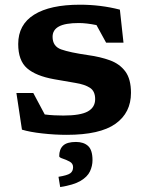

<svg xmlns="http://www.w3.org/2000/svg" viewBox="-20 -548 608 796"><path d="M311.5 -528.5Q397.5 -528.5 477 -508L492 -371H420L380 -444Q338 -452.5 306.5 -452.5Q250.5 -452.5 224.2 -438.2Q198 -424 198 -395.5Q198 -356 233.5 -343.2Q269 -330.5 345 -319.5Q396 -312.5 436.2 -297.8Q476.5 -283 499.8 -251.5Q523 -220 523 -163Q523 -80.5 458.8 -34.8Q394.5 11 256.5 11Q207 11 155.5 5.2Q104 -0.5 71 -10.5L48 -162.5H118L165.5 -73.5Q184.5 -71 204.5 -70Q224.5 -69 242.5 -69Q313.5 -69 344 -86Q374.5 -103 374.5 -137Q374.5 -170 353 -184Q331.5 -198 293 -204.2Q254.5 -210.5 204.5 -219.5Q129 -233 92.2 -265Q55.5 -297 55.5 -365.5Q55.5 -446 121.5 -487.2Q187.5 -528.5 311.5 -528.5ZM222.5 185Q259.5 179 271.2 170.5Q283 162 283 145Q283 129.5 268.5 121.8Q254 114 239.8 109.5Q225.5 105 225.5 99.5Q225.5 71 241.5 55.8Q257.5 40.5 295 40.5Q327 40.5 345.2 57.2Q363.5 74 363.5 116Q363.5 140 353 162.5Q342.5 185 313.8 202Q285 219 229.5 227.5Z"/></svg>

Font: Newsreader Caption SemiBold
Style: Regular
Weight: 600
Designer: Hugues Gentile
Foundry: Production Type
Version: Version 1.001